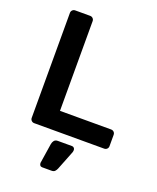

<svg xmlns="http://www.w3.org/2000/svg" viewBox="-167 -797 913 1120"><g transform="rotate(20 290.0 -237.0)"><path d="M102 0Q92 0 85 -7Q78 -14 78 -24V-676Q78 -686 85 -693Q92 -700 102 -700H195Q205 -700 212 -693Q219 -686 219 -676V-119H536Q547 -119 554 -112Q561 -105 561 -94V-24Q561 -14 554 -7Q547 0 536 0ZM234 226Q225 226 220.5 220Q216 214 216 205L235 82Q237 69 244.5 59.5Q252 50 267 50H355Q363 50 368 55.5Q373 61 373 68Q373 75 371 82L324 201Q320 211 313 218.5Q306 226 292 226Z"/></g></svg>

Font: Rubik Medium
Style: Regular
Weight: 500
Designer: Hubert and Fischer
Foundry: Hubert and Fischer
Version: Version 2.300; ttfautohint (v1.8.4.7-5d5b);gftools[0.9.30]